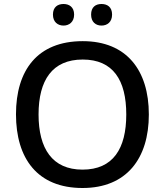

<svg xmlns="http://www.w3.org/2000/svg" viewBox="-20 -931 825 961"><path d="M245 -858C245 -821 269 -803 298 -803C326 -803 351 -821 351 -858C351 -896 326 -911 298 -911C269 -911 245 -896 245 -858ZM436 -858C436 -821 459 -803 488 -803C517 -803 541 -821 541 -858C541 -896 517 -911 488 -911C459 -911 436 -896 436 -858ZM725 -358C725 -580 613 -725 394 -725C167 -725 60 -579 60 -359C60 -138 167 10 393 10C613 10 725 -137 725 -358ZM173 -358C173 -530 242 -633 394 -633C546 -633 612 -530 612 -358C612 -187 546 -82 393 -82C242 -82 173 -187 173 -358Z"/></svg>

Font: Noto Sans Medefaidrin Medium
Style: Regular
Weight: 500
Designer: Dalton Maag Ltd
Foundry: Dalton Maag Ltd
Version: Version 1.002